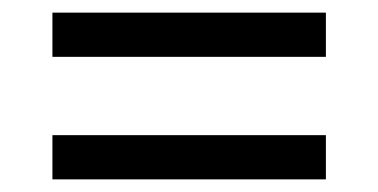

<svg xmlns="http://www.w3.org/2000/svg" viewBox="-20 -509 599 304"><path d="M63 -419V-489H496V-419ZM63 -225V-295H496V-225Z"/></svg>

Font: NotoSerifTamilSlanted
Style: Italic
Weight: 400
Italic angle: -12°
Designer: Indian Type Foundry, Tom Grace, and the Monotype Design Team
Foundry: Monotype Imaging Inc.
Version: Version 2.001